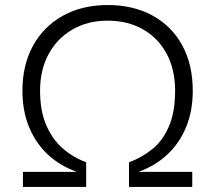

<svg xmlns="http://www.w3.org/2000/svg" viewBox="-20 -742 854 762"><path d="M71 0V-60H282V-61Q216 -85 168.5 -130Q121 -175 95 -238.5Q69 -302 69 -382Q69 -484 111 -560.5Q153 -637 229.5 -679.5Q306 -722 407 -722Q509 -722 585 -680.5Q661 -639 703 -562.5Q745 -486 745 -382Q745 -302 719 -238.5Q693 -175 645.5 -130Q598 -85 532 -61V-60H743V0H492V-98Q544 -117 586 -151.5Q628 -186 651.5 -243Q675 -300 675 -382Q675 -466 641.5 -528.5Q608 -591 547.5 -625.5Q487 -660 407 -660Q328 -660 267 -624.5Q206 -589 172.5 -526.5Q139 -464 139 -382Q139 -303 163 -246.5Q187 -190 228.5 -153.5Q270 -117 322 -98V0Z"/></svg>

Font: TikTok Sans 24pt Light
Style: Regular
Weight: 300
Version: Version 4.000